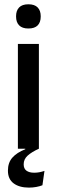

<svg xmlns="http://www.w3.org/2000/svg" viewBox="-20 -694 265 896"><path d="M63.5 0V-489H161.5V0ZM112.5 -561Q83.5 -561 69.2 -575.8Q55 -590.5 55 -616.5V-618.5Q55 -644.5 69.2 -659.2Q83.5 -674 112.5 -674Q141.5 -674 155.8 -659.2Q170 -644.5 170 -618.5V-616.5Q170 -590 155.8 -575.5Q141.5 -561 112.5 -561ZM115 181.5Q70.5 181.5 43.8 161.8Q17 142 17 102.5V102Q17 65 37.8 41.5Q58.5 18 98 2.5V-7L161.5 -7.5V0Q127.5 15.5 109 32.2Q90.5 49 90.5 72.5V73Q90.5 93 103.5 102.5Q116.5 112 139.5 112Q152 112 163.8 109.8Q175.5 107.5 187.5 103.5L178 170.5Q165.5 175.5 149 178.5Q132.5 181.5 115 181.5Z"/></svg>

Font: Anek Latin Medium Medium
Style: Regular
Weight: 500
Version: Version 1.003